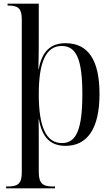

<svg xmlns="http://www.w3.org/2000/svg" viewBox="-20 -780 609 1040"><path d="M13 240H278V230H265C209 230 190 211 190 150V-22C190 -58 190 -102 189 -133H191C208 -36 253 10 335 10C453 10 519 -83 519 -271C519 -457 456 -546 335 -546C253 -546 207 -500 190 -406H188C190 -476 190 -536 190 -574V-760H21V-750H24C79 -750 98 -734 98 -675V153C98 212 80 230 23 230H13ZM316 -5C229 -5 190 -94 190 -270C190 -441 228 -531 314 -531C394 -531 426 -458 426 -271C426 -83 395 -5 316 -5Z"/></svg>

Font: Noto Serif Display SemiCondensed
Style: Regular
Weight: 400
Width: 4
Designer: Monotype Design Team
Foundry: Monotype Imaging Inc.
Version: Version 2.009